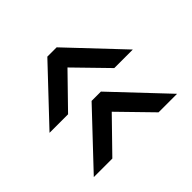

<svg xmlns="http://www.w3.org/2000/svg" viewBox="-120 -647 802 802"><g transform="rotate(45 281.0 -246.0)"><path d="M514 0 282.5 -218.5V-273.5L514 -492V-382.5L374 -246L514 -109.5ZM252.5 0 21 -218.5V-273.5L252.5 -492V-382.5L112.5 -246L252.5 -109.5Z"/></g></svg>

Font: Mohave Light Medium
Style: Regular
Weight: 500
Version: Version 2.003